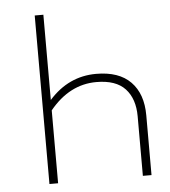

<svg xmlns="http://www.w3.org/2000/svg" viewBox="-50 -728 686 774"><g transform="rotate(-5 292.5 -341.0)"><path d="M345 -426Q437 -426 484.5 -377.5Q532 -329 532 -242V0H497V-241Q497 -312 459.5 -352.5Q422 -393 343 -393Q234 -393 154 -295V0H119V-682H154V-337Q233 -426 345 -426Z"/></g></svg>

Font: Fira Sans UltraLight
Style: Regular
Weight: 200
Designer: Carrois Corporate & Edenspiekermann AG
Foundry: Carrois Corporate GbR & Edenspiekermann AG
Version: Version 4.106;PS 004.106;hotconv 1.0.70;makeotf.lib2.5.58329